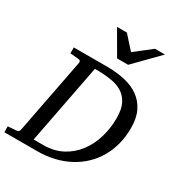

<svg xmlns="http://www.w3.org/2000/svg" viewBox="-225 -1053 1107 1191"><g transform="rotate(30 328.0 -458.0)"><path d="M544.9 -423.8Q544.9 -486.3 525.9 -524.4Q506.8 -562.5 474.6 -583.5Q442.4 -604.5 399.9 -612.1Q357.4 -619.6 311 -621.1H274.9L165 -51.8H237.8Q313.5 -52.7 371.1 -84.2Q428.7 -115.7 467.3 -167.5Q505.9 -219.2 525.4 -285.9Q544.9 -352.5 544.9 -423.8ZM652.8 -415Q652.8 -353.5 638.7 -298.8Q624.5 -244.1 597.7 -198Q570.8 -151.9 532.5 -115.2Q494.1 -78.6 446 -53Q397.9 -27.3 341.1 -13.7Q284.2 0 220.2 0H-15.1V-42L46.9 -46.9Q56.6 -47.9 60.5 -52.5Q64.5 -57.1 66.9 -65.9L170.9 -604Q172.4 -612.3 168.5 -617.7Q164.6 -623 150.9 -624L95.2 -628.9V-670.9H334Q402.3 -670.9 460.7 -657.7Q519 -644.5 561.8 -614.3Q604.5 -584 628.7 -535.2Q652.8 -486.3 652.8 -415ZM440.9 -746.1H361.8L263.7 -915.5H334L417 -823.2L535.6 -915.5H606.9Z"/></g></svg>

Font: Charis SIL Afr
Style: Italic
Weight: 400
Italic angle: -11°
Foundry: SIL International
Version: Version 5.000